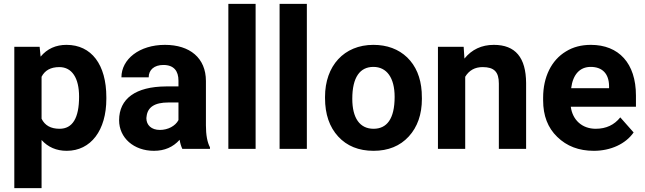

<svg xmlns="http://www.w3.org/2000/svg" viewBox="-20 -770 3335 993"><path d="M54 203H195V-46C228 -9 272 10 325 10C450 10 530 -96 530 -259V-267C530 -436 453 -538 324 -538C269 -538 224 -518 190 -477L185 -528H54ZM287 -423C352 -423 389 -367 389 -270C389 -159 355 -104 288 -104C243 -104 212 -121 195 -156V-373C212 -406 242 -423 287 -423Z M776 10C831 10 875 -9 909 -47C912 -28 917 -13 923 0H1066V-8C1052 -34 1045 -72 1045 -122V-351C1045 -470 962 -538 833 -538C701 -538 608 -464 608 -370H749C749 -409 778 -434 825 -434C880 -434 903 -402 903 -353V-323H838C682 -322 596 -260 596 -148C596 -57 672 10 776 10ZM737 -159 738 -167C743 -216 780 -240 851 -240H903V-149C887 -118 848 -98 807 -98C763 -98 737 -123 737 -159Z M1302 -750H1161V0H1302Z M1567 -750H1426V0H1567Z M1661 -263C1661 -179 1684 -113 1729 -64C1774 -15 1835 10 1912 10C1988 10 2049 -15 2094 -64C2139 -113 2162 -178 2162 -259L2161 -295C2156 -370 2131 -429 2086 -473C2041 -516 1982 -538 1911 -538C1759 -538 1661 -429 1661 -269ZM1802 -259C1802 -371 1842 -424 1911 -424C1980 -424 2021 -368 2021 -269C2021 -154 1980 -104 1912 -104C1841 -104 1802 -159 1802 -259Z M2245 0H2386V-373C2406 -406 2436 -423 2476 -423C2536 -423 2560 -398 2560 -338V0H2701V-341C2700 -472 2646 -538 2534 -538C2471 -538 2420 -514 2382 -467L2378 -528H2245Z M3051 10C3139 10 3216 -26 3257 -85L3188 -163C3157 -124 3115 -104 3061 -104C2990 -104 2941 -150 2932 -218H3269V-276C3269 -443 3180 -538 3036 -538C2987 -538 2944 -527 2907 -504C2832 -459 2789 -372 2789 -265V-251C2789 -172 2813 -109 2862 -62C2911 -14 2974 10 3051 10ZM3035 -424C3095 -424 3129 -389 3130 -326V-314H2934C2943 -385 2979 -424 3035 -424Z"/></svg>

Font: Noto Sans KR Bold
Style: Regular
Weight: 700
Designer: Ryoko NISHIZUKA  (kana & ideographs); Paul D. Hunt (Latin, Greek & Cyrillic); Wenlong ZHANG  (bopomofo); Sandoll Communi
Foundry: Adobe Systems Incorporated
Version: Version 1.004;PS 1.004;hotconv 1.0.82;makeotf.lib2.5.63406